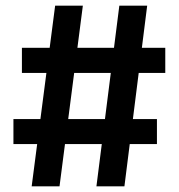

<svg xmlns="http://www.w3.org/2000/svg" viewBox="-20 -659 632 679"><path d="M92 0 175 -639H273L190.5 0ZM27.5 -149.5V-238H535V-149.5ZM321 0 402 -639H500.5L420 0ZM57.5 -401V-490H564.5V-401Z"/></svg>

Font: Anek Bangla
Style: Semi-bold
Weight: 600
Designer: Sulekha Rajkumar (Bangla), Yesha Goshar (Latin)
Foundry: Ek Type
Version: Version 1.002;March 21, 2022;FontCreator 13.0.0.2683 64-bit